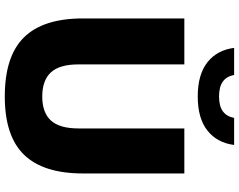

<svg xmlns="http://www.w3.org/2000/svg" viewBox="-118 -870 998 802"><g transform="rotate(90 381.0 -469.0)"><path d="M57 -316V-740H249V-298Q249 -219 282.2 -182.8Q315.5 -146.5 383 -146.5Q450.5 -146.5 483.5 -182.8Q516.5 -219 516.5 -298V-740H704.5V-316Q704.5 -151 626.5 -70.5Q548.5 10 383 10Q215 10 136 -70.2Q57 -150.5 57 -316ZM180 -948H293Q299 -916.5 320.8 -900.8Q342.5 -885 383 -885Q423 -885 444.8 -900.8Q466.5 -916.5 472.5 -948H585.5Q576.5 -877 525.5 -836.5Q474.5 -796 383 -796Q291 -796 240 -836.5Q189 -877 180 -948Z"/></g></svg>

Font: Encode Sans ExtraBold
Style: Regular
Weight: 800
Designer: Multiple Designers
Foundry: Impallari Type
Version: Version 2.000